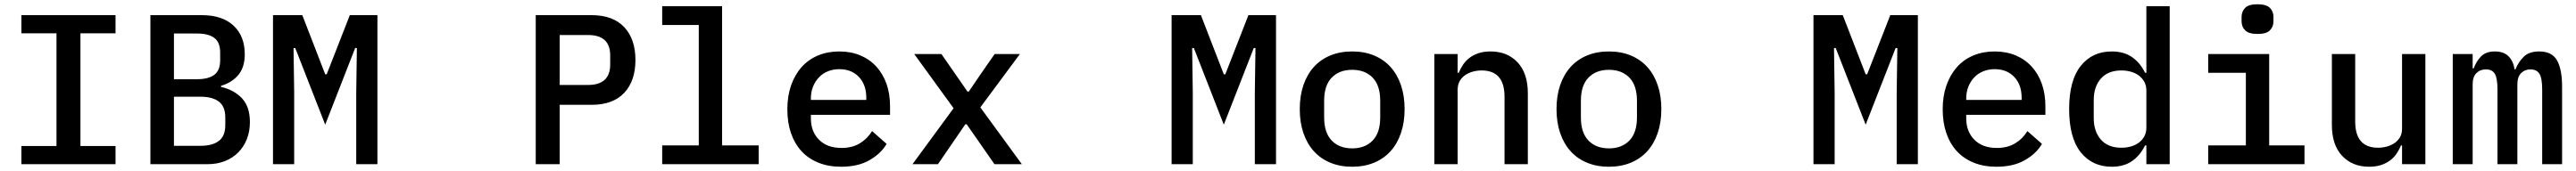

<svg xmlns="http://www.w3.org/2000/svg" viewBox="-20 -769 12040 801"><path d="M80 0V-85H244V-613H80V-698H520V-613H356V-85H520V0Z M683 -698H924Q1019 -698 1071.5 -649Q1124 -600 1124 -515Q1124 -454 1094 -418Q1064 -382 1013 -367V-362Q1074 -348 1111 -308.5Q1148 -269 1148 -197Q1148 -154 1134 -118Q1120 -82 1094 -55.5Q1068 -29 1031.5 -14.5Q995 0 951 0H683ZM917 -86Q973 -86 1003 -109Q1033 -132 1033 -183V-219Q1033 -270 1003 -293Q973 -316 917 -316H793V-86ZM901 -398Q954 -398 981.5 -418.5Q1009 -439 1009 -487V-523Q1009 -571 981.5 -591.5Q954 -612 901 -612H793V-398Z M1645 -334 1648 -544H1640L1500 -185L1360 -544H1352L1355 -334V0H1256V-698H1393L1500 -421H1507L1615 -698H1744V0H1645Z M2484 0V-698H2745Q2845 -698 2897.5 -642Q2950 -586 2950 -488Q2950 -390 2897.5 -334Q2845 -278 2745 -278H2596V0ZM2596 -371H2728Q2832 -371 2832 -467V-510Q2832 -605 2728 -605H2596Z M3075 -88H3246V-652H3075V-740H3355V-88H3526V0H3075Z M3911 12Q3852 12 3805 -7Q3758 -26 3726 -61Q3694 -96 3677 -145.5Q3660 -195 3660 -257Q3660 -319 3677.5 -369Q3695 -419 3726.5 -454.5Q3758 -490 3803 -509Q3848 -528 3903 -528Q3957 -528 4001 -509.5Q4045 -491 4076 -457Q4107 -423 4123.5 -376Q4140 -329 4140 -272V-231H3770V-214Q3770 -153 3808 -114.5Q3846 -76 3913 -76Q3963 -76 3998.5 -97.5Q4034 -119 4056 -155L4124 -95Q4098 -50 4044.5 -19Q3991 12 3911 12ZM3903 -445Q3874 -445 3849.5 -435Q3825 -425 3807.5 -406.5Q3790 -388 3780 -363Q3770 -338 3770 -308V-301H4029V-311Q4029 -372 3994.5 -408.5Q3960 -445 3903 -445Z M4245 0 4437 -262 4253 -516H4380L4448 -418L4502 -340H4508L4561 -418L4629 -516H4747L4562 -266L4756 0H4628L4551 -111L4498 -187H4492L4440 -111L4364 0Z M5845 -334 5848 -544H5840L5700 -185L5560 -544H5552L5555 -334V0H5456V-698H5593L5700 -421H5707L5815 -698H5944V0H5845Z M6300 12Q6243 12 6197.5 -7Q6152 -26 6120.5 -61Q6089 -96 6072 -146Q6055 -196 6055 -258Q6055 -320 6072 -370Q6089 -420 6120.5 -455Q6152 -490 6197.5 -509Q6243 -528 6300 -528Q6357 -528 6402.5 -509Q6448 -490 6479.5 -455Q6511 -420 6528 -370Q6545 -320 6545 -258Q6545 -196 6528 -146Q6511 -96 6479.5 -61Q6448 -26 6402.5 -7Q6357 12 6300 12ZM6300 -74Q6360 -74 6395.5 -110.5Q6431 -147 6431 -219V-297Q6431 -369 6395.5 -405.5Q6360 -442 6300 -442Q6240 -442 6204.5 -405.5Q6169 -369 6169 -297V-219Q6169 -147 6204.5 -110.5Q6240 -74 6300 -74Z M6684 0V-516H6793V-428H6798Q6806 -448 6818.5 -466.5Q6831 -485 6849 -498.5Q6867 -512 6891 -520Q6915 -528 6947 -528Q7025 -528 7073 -477Q7121 -426 7121 -332V0H7012V-316Q7012 -439 6905 -439Q6884 -439 6864 -433.5Q6844 -428 6828 -417Q6812 -406 6802.5 -389Q6793 -372 6793 -350V0Z M7500 12Q7443 12 7397.5 -7Q7352 -26 7320.5 -61Q7289 -96 7272 -146Q7255 -196 7255 -258Q7255 -320 7272 -370Q7289 -420 7320.5 -455Q7352 -490 7397.5 -509Q7443 -528 7500 -528Q7557 -528 7602.5 -509Q7648 -490 7679.5 -455Q7711 -420 7728 -370Q7745 -320 7745 -258Q7745 -196 7728 -146Q7711 -96 7679.5 -61Q7648 -26 7602.5 -7Q7557 12 7500 12ZM7500 -74Q7560 -74 7595.5 -110.5Q7631 -147 7631 -219V-297Q7631 -369 7595.5 -405.5Q7560 -442 7500 -442Q7440 -442 7404.5 -405.5Q7369 -369 7369 -297V-219Q7369 -147 7404.5 -110.5Q7440 -74 7500 -74Z M8845 -334 8848 -544H8840L8700 -185L8560 -544H8552L8555 -334V0H8456V-698H8593L8700 -421H8707L8815 -698H8944V0H8845Z M9311 12Q9252 12 9205 -7Q9158 -26 9126 -61Q9094 -96 9077 -145.5Q9060 -195 9060 -257Q9060 -319 9077.5 -369Q9095 -419 9126.5 -454.5Q9158 -490 9203 -509Q9248 -528 9303 -528Q9357 -528 9401 -509.5Q9445 -491 9476 -457Q9507 -423 9523.5 -376Q9540 -329 9540 -272V-231H9170V-214Q9170 -153 9208 -114.5Q9246 -76 9313 -76Q9363 -76 9398.5 -97.5Q9434 -119 9456 -155L9524 -95Q9498 -50 9444.5 -19Q9391 12 9311 12ZM9303 -445Q9274 -445 9249.5 -435Q9225 -425 9207.5 -406.5Q9190 -388 9180 -363Q9170 -338 9170 -308V-301H9429V-311Q9429 -372 9394.5 -408.5Q9360 -445 9303 -445Z M10012 -88H10006Q9983 -41 9945 -14.5Q9907 12 9850 12Q9759 12 9705 -56Q9651 -124 9651 -258Q9651 -392 9705 -460Q9759 -528 9850 -528Q9907 -528 9945 -501.5Q9983 -475 10006 -428H10012V-740H10121V0H10012ZM9895 -77Q9919 -77 9940 -83Q9961 -89 9977 -101Q9993 -113 10002.5 -130.5Q10012 -148 10012 -172V-344Q10012 -368 10002.5 -385.5Q9993 -403 9977 -415Q9961 -427 9940 -433Q9919 -439 9895 -439Q9833 -439 9799.5 -401Q9766 -363 9766 -300V-216Q9766 -153 9799.5 -115Q9833 -77 9895 -77Z M10532 -610Q10490 -610 10473.5 -627Q10457 -644 10457 -669V-690Q10457 -715 10473.5 -732Q10490 -749 10531 -749Q10573 -749 10589.5 -732Q10606 -715 10606 -690V-669Q10606 -644 10589.5 -627Q10573 -610 10532 -610ZM10301 -88H10477V-428H10301V-516H10586V-88H10751V0H10301Z M11207 -88H11202Q11194 -68 11181.5 -49.5Q11169 -31 11151 -17.5Q11133 -4 11109 4Q11085 12 11053 12Q10975 12 10927 -39Q10879 -90 10879 -184V-516H10988V-200Q10988 -77 11095 -77Q11116 -77 11136 -82.5Q11156 -88 11172 -99Q11188 -110 11197.5 -126.5Q11207 -143 11207 -166V-516H11316V0H11207Z M11444 0V-516H11537V-449H11542Q11554 -482 11576.5 -505Q11599 -528 11641 -528Q11682 -528 11704.5 -505.5Q11727 -483 11733 -444H11737Q11751 -479 11776 -503.5Q11801 -528 11848 -528Q11908 -528 11931.5 -486Q11955 -444 11955 -363V0H11862V-349Q11862 -403 11849 -423.5Q11836 -444 11807 -444Q11781 -444 11763.5 -426.5Q11746 -409 11746 -374V0H11653V-349Q11653 -403 11640.5 -423.5Q11628 -444 11599 -444Q11572 -444 11554.5 -426.5Q11537 -409 11537 -374V0Z"/></svg>

Font: IBM Plex Mono Medium
Style: Regular
Weight: 500
Monospace: yes
Designer: Mike Abbink, Paul van der Laan, Pieter van Rosmalen
Foundry: Bold Monday
Version: Version 2.3